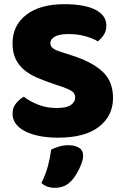

<svg xmlns="http://www.w3.org/2000/svg" viewBox="-20 -643 591 919"><path d="M237 -241Q193 -256 157 -271.5Q121 -287 95 -309Q69 -331 54.5 -361.5Q40 -392 40 -436Q40 -521 105.5 -572Q171 -623 289 -623Q332 -623 369 -617Q406 -611 432.5 -598.5Q459 -586 474 -566.5Q489 -547 489 -521Q489 -495 477 -476.5Q465 -458 448 -445Q426 -459 389 -469.5Q352 -480 308 -480Q263 -480 242 -467.5Q221 -455 221 -436Q221 -421 234 -411.5Q247 -402 273 -394L326 -377Q420 -347 470.5 -300.5Q521 -254 521 -174Q521 -89 454 -36.5Q387 16 257 16Q211 16 171.5 8.5Q132 1 102.5 -13.5Q73 -28 56.5 -49.5Q40 -71 40 -99Q40 -128 57 -148.5Q74 -169 94 -180Q122 -158 162.5 -142Q203 -126 251 -126Q300 -126 320 -141Q340 -156 340 -176Q340 -196 324 -206.5Q308 -217 279 -227ZM321 223Q304 241 284.5 248.5Q265 256 242 256Q204 256 178 233Q199 191 209.5 151.5Q220 112 225 73Q241 65 262.5 58.5Q284 52 306 52Q338 52 358 64Q378 76 378 104Q378 116 372.5 132.5Q367 149 359 165.5Q351 182 341 197.5Q331 213 321 223Z"/></svg>

Font: Baloo Bhai
Style: Regular
Weight: 400
Designer: Supriya Tembe, Noopur Datye and Ek Type
Foundry: Ek Type
Version: Version 1.443;PS 1.000;hotconv 16.6.51;makeotf.lib2.5.65220;